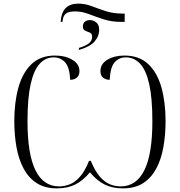

<svg xmlns="http://www.w3.org/2000/svg" viewBox="-20 -1031 996 1061"><path d="M315 -910Q319 -963 343.5 -987Q368 -1011 413 -1011Q450 -1011 486.5 -997Q523 -983 564.5 -969.5Q606 -956 657 -956H669V-910H652Q596 -910 552 -924.5Q508 -939 470 -953.5Q432 -968 395 -968Q360 -968 345 -956.5Q330 -945 327 -922L325 -910ZM416 -766Q447 -775 468 -789Q489 -803 489 -828Q489 -842 481.5 -847.5Q474 -853 463.5 -856Q453 -859 445.5 -865Q438 -871 438 -886Q438 -902 449 -911Q460 -920 478 -920Q496 -920 512 -907Q528 -894 528 -867Q528 -830 502 -801Q476 -772 416 -755ZM294 10Q228 10 183 -19Q138 -48 110.5 -99.5Q83 -151 71 -218.5Q59 -286 59 -362Q59 -466 82 -548Q105 -630 154.5 -677Q204 -724 284 -724Q341 -724 380 -700.5Q419 -677 419 -638Q419 -614 404.5 -602Q390 -590 368 -590Q364 -662 338.5 -688Q313 -714 277 -714Q232 -714 199.5 -679Q167 -644 149.5 -566.5Q132 -489 132 -361Q132 -179 176 -90Q220 -1 307 -1Q336 -1 365.5 -12.5Q395 -24 422 -54.5Q449 -85 472 -142H482Q505 -85 532 -54.5Q559 -24 588 -12.5Q617 -1 647 -1Q733 -1 777.5 -90Q822 -179 822 -361Q822 -489 804.5 -566.5Q787 -644 754 -679Q721 -714 675 -714Q639 -714 614.5 -688Q590 -662 586 -590Q564 -590 549.5 -602Q535 -614 535 -638Q535 -678 573.5 -701Q612 -724 668 -724Q749 -724 799 -677Q849 -630 872 -548Q895 -466 895 -362Q895 -286 883 -218.5Q871 -151 843.5 -99.5Q816 -48 771 -19Q726 10 659 10Q601 10 558 -11.5Q515 -33 477 -79Q439 -33 396 -11.5Q353 10 294 10Z"/></svg>

Font: Noto Serif Display Light
Style: Regular
Weight: 300
Designer: Monotype Design Team
Foundry: Monotype Imaging Inc.
Version: Version 2.009